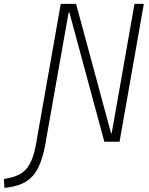

<svg xmlns="http://www.w3.org/2000/svg" viewBox="-145 -713 751 966"><path d="M379.9 0 204.1 -650.4H200.2L85.9 -3.9L85 2.9Q72.3 76.7 50.5 124Q28.8 171.4 -8.8 197Q-46.4 222.7 -107.4 230.5L-122.6 232.4L-125.5 187.5L-104.5 183.6Q-37.6 170.9 -7.8 131.1Q22 91.3 35.6 16.1L40.5 -12.2L160.6 -693.4H237.8L413.6 -43H417L531.7 -693.4H578.6L456.5 0Z"/></svg>

Font: Cascadia Code ExtraLight
Style: Italic
Weight: 200
Italic angle: -10°
Monospace: yes
Designer: Aaron Bell
Foundry: Saja Typeworks
Version: Version 2404.023; ttfautohint (v1.8.4)